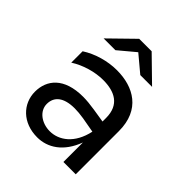

<svg xmlns="http://www.w3.org/2000/svg" viewBox="-203 -866 1003 1003"><g transform="rotate(45 299.0 -364.5)"><path d="M422 0H513V-319C513 -477 404 -537 281 -537C212 -537 140 -516 84 -480V-396C137 -430 206 -450 266 -450C351 -450 417 -418 417 -320V-294L341 -306C309 -311 280 -314 254 -314C113 -314 57 -241 57 -155C57 -66 126 6 234 6C310 6 383 -39 422 -144ZM114 -605H201L293 -682L385 -605H472L339 -735H247ZM146 -153C146 -206 184 -240 266 -240C285 -240 308 -238 333 -234L417 -219C394 -111 325 -63 258 -63C197 -63 146 -101 146 -153Z"/></g></svg>

Font: Chess Sans Medium
Style: Regular
Weight: 500
Designer: Wolf Bōese
Foundry: Wolf Bōese
Version: Version 7.223;Glyphs 3.3 (3306)